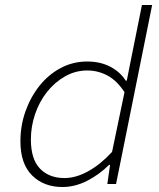

<svg xmlns="http://www.w3.org/2000/svg" viewBox="-20 -739 640 771"><path d="M231 12Q156 12 109 -34.5Q62 -81 62 -171Q62 -235 82.5 -292.5Q103 -350 139 -395Q175 -440 224 -466Q273 -492 330 -492Q383 -492 423 -471Q463 -450 485 -415H489L508 -510L550 -719H591L446 0H411L422 -77H418Q379 -38 330 -13Q281 12 231 12ZM239 -24Q285 -24 334.5 -51.5Q384 -79 430 -129L480 -369Q449 -416 411 -436Q373 -456 331 -456Q283 -456 241.5 -432.5Q200 -409 169 -370Q138 -331 121 -281Q104 -231 104 -179Q104 -100 140.5 -62Q177 -24 239 -24Z"/></svg>

Font: Source Code Pro ExtraLight Light
Style: Italic
Weight: 300
Italic angle: -11°
Monospace: yes
Version: Version 1.016;hotconv 1.0.116;makeotfexe 2.5.65601